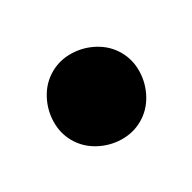

<svg xmlns="http://www.w3.org/2000/svg" viewBox="-46 -1056 191 191"><g transform="rotate(30 50.0 -960.0)"><path d="M0 -960Q0 -947 7 -935.5Q14 -924 25.5 -917Q37 -910 50 -910Q63 -910 74.5 -917Q86 -924 93 -935.5Q100 -947 100 -960Q100 -973 93 -984.5Q86 -996 74.5 -1003Q63 -1010 50 -1010Q37 -1010 25.5 -1003Q14 -996 7 -984.5Q0 -973 0 -960Z"/></g></svg>

Font: Linefont
Style: Regular
Weight: 400
Monospace: yes
Version: Version 3.002;gftools[0.9.33]